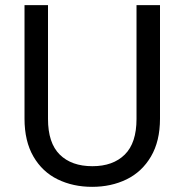

<svg xmlns="http://www.w3.org/2000/svg" viewBox="-20 -717 715 744"><path d="M166 -697V-256Q166 -163 211.5 -118Q257 -73 338 -73Q418 -73 463.5 -118Q509 -163 509 -256V-697H600V-257Q600 -170 565 -110.5Q530 -51 470.5 -22Q411 7 337 7Q263 7 203.5 -22Q144 -51 109.5 -110.5Q75 -170 75 -257V-697Z"/></svg>

Font: Fz Poppins
Style: Regular
Weight: 400
Designer: Ninad Kale (Devanagari), Jonny Pinhorn (Latin)
Foundry: Indian Type Foundry
Version: Vit hóa bi Vntype.Com & FontZin.Com